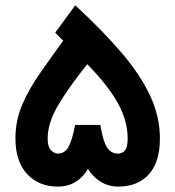

<svg xmlns="http://www.w3.org/2000/svg" viewBox="-20 -690 648 710"><path d="M258.3 -670.4Q360.8 -575.7 430.4 -493.9Q500 -412.1 535.6 -335.2Q571.3 -258.3 571.3 -178.2Q571.3 -90.3 530.3 -45.2Q489.3 0 417 0Q381.3 0 351.8 -18.3Q322.3 -36.6 305.2 -65.9Q289.1 -36.1 260.5 -18.1Q231.9 0 193.8 0Q123.5 0 80.3 -46.4Q37.1 -92.8 37.1 -178.2Q37.1 -243.7 61.5 -301.3Q85.9 -358.9 126.2 -416.7Q166.5 -474.6 213.9 -539.6L184.1 -569.3ZM193.4 -122.1Q219.2 -122.1 232.9 -145.8Q246.6 -169.4 257.8 -228H351.1Q360.4 -169.9 375 -146Q389.6 -122.1 417 -122.1Q432.1 -122.1 442.1 -133.8Q452.1 -145.5 452.1 -177.7Q452.1 -242.2 416.5 -307.4Q380.9 -372.6 302.7 -452.6Q231.9 -364.3 194.1 -299.3Q156.2 -234.4 156.2 -177.7Q156.2 -147.9 168.2 -135Q180.2 -122.1 193.4 -122.1Z"/></svg>

Font: Vazir FD-WOL
Style: Bold-FD-WOL
Weight: 700
Designer: Saber Rastikerdar
Foundry: Saber Rastikerdar
Version: Version 30.1.0